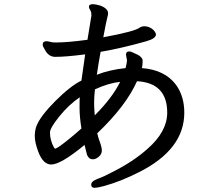

<svg xmlns="http://www.w3.org/2000/svg" viewBox="-20 -811 1040 922"><path d="M245 -97Q247 -97 261 -105Q307 -137 371 -194Q362 -250 362 -294Q362 -337 363 -344Q309 -307 264.5 -251.5Q220 -196 220 -175Q220 -137 240 -101Q242 -100 243 -98.5Q244 -97 245 -97ZM435 -257Q519 -341 557 -418Q501 -412 436 -382Q432 -346 432 -321Q432 -295 433.5 -277.5Q435 -260 435 -257ZM435 91Q418 91 418 76Q418 59 448.5 48Q479 37 520 15Q620 -35 688 -96Q783 -179 783 -270Q783 -413 638 -421Q584 -301 447 -171Q451 -152 460 -127.5Q469 -103 469 -88Q469 -71 454.5 -58.5Q440 -46 425 -46Q407 -46 398 -67L386 -115Q272 -21 226 -21Q187 -21 164 -82Q147 -127 147 -157Q147 -186 156 -208Q175 -255 246.5 -326.5Q318 -398 371 -424L389 -550Q298 -538 245 -538Q213 -538 195 -573Q190 -583 187.5 -586.5Q185 -590 185 -597Q185 -613 203 -613Q212 -613 221 -610Q230 -607 247 -607Q305 -607 400 -620L419 -736Q419 -754 413 -763Q407 -772 407 -778Q407 -791 426 -791Q438 -791 462 -784Q499 -770 499 -747Q499 -740 494.5 -723.5Q490 -707 476 -632Q628 -660 652 -679Q659 -684 671 -685Q693 -685 709.5 -673Q726 -661 729 -646Q729 -626 683 -613Q567 -580 463 -562Q458 -536 453 -504Q448 -472 445 -452Q506 -476 583 -484Q588 -503 590 -520L585 -548Q585 -564 600 -564Q609 -564 622 -557Q665 -540 665 -520Q665 -496 661 -484Q771 -476 825 -404Q865 -349 865 -270Q865 -93 647 16Q559 61 477 83Q446 91 435 91Z"/></svg>

Font: LXGW WenKai Lite
Style: Bold
Weight: 700
Designer: LXGW / Fontworks Inc.
Foundry: LXGW / Fontworks Inc.
Version: Version 1.330;April 28, 2024